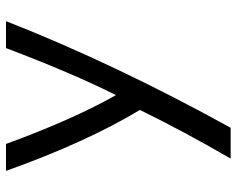

<svg xmlns="http://www.w3.org/2000/svg" viewBox="-93 -679 772 626"><g transform="rotate(-90 293.0 -366.0)"><path d="M88.9 0Q176.8 -151.4 247.6 -295.9Q142.6 -469.7 48.8 -732.4H136.7Q216.3 -514.2 295.9 -374Q367.2 -515.6 449.2 -732.4H537.1Q398.4 -378.9 189.5 0Z"/></g></svg>

Font: Consola Mono
Style: Book
Weight: 400
Monospace: yes
Designer: Wojciech Kalinowski "wmk69" (wmk69@o2.pl)
Foundry: Wojciech Kalinowski "wmk69" (wmk69@o2.pl)
Version: Version 2.1.0